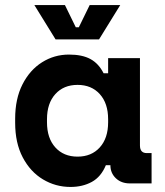

<svg xmlns="http://www.w3.org/2000/svg" viewBox="-20 -726 652 760"><path d="M259 14Q200 14 150 -16Q100 -46 70 -103Q40 -160 40 -240V-256Q40 -335 69 -392Q98 -449 146.5 -479.5Q195 -510 253 -510Q306 -510 338.5 -492Q371 -474 390 -436H408V-496H534V-150Q534 -120 561 -120H580V0H494Q460 0 438.5 -20.5Q417 -41 417 -72H399Q380 -26 343.5 -6Q307 14 259 14ZM287 -106Q342 -106 375 -142.5Q408 -179 408 -242V-254Q408 -317 375 -353.5Q342 -390 287 -390Q232 -390 199 -353.5Q166 -317 166 -254V-242Q166 -179 199 -142.5Q232 -106 287 -106ZM200 -570 116 -706H237L280 -618H292L335 -706H456L372 -570Z"/></svg>

Font: Space Mono
Style: Bold
Weight: 700
Monospace: yes
Designer: Colophon Foundry + Benjamin Critton
Foundry: Colophon Foundry & Benjamin Critton
Version: Version 1.003; ttfautohint (v1.8.4.7-5d5b)